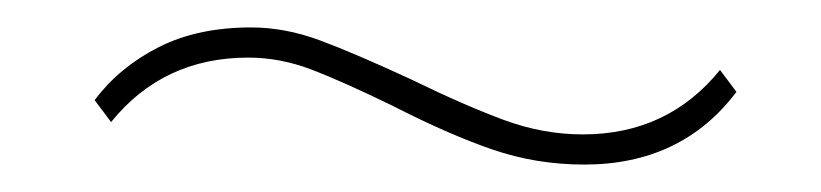

<svg xmlns="http://www.w3.org/2000/svg" viewBox="-20 -411 599 140"><path d="M266 -334Q229 -352 206.5 -360.5Q184 -369 161 -369Q99 -369 61 -322L49 -338Q67 -362 95.5 -376.5Q124 -391 163 -391Q188 -391 213.5 -381.5Q239 -372 280 -353Q319 -334 347.5 -323.5Q376 -313 405 -313Q467 -313 505 -360L517 -344Q477 -291 406 -291Q371 -291 339 -302Q307 -313 266 -334Z"/></svg>

Font: Taviraj Thin
Style: Regular
Weight: 100
Designer: Katatrad Team
Foundry: CadsonDemak
Version: Version 1.030